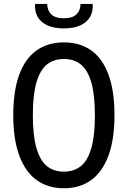

<svg xmlns="http://www.w3.org/2000/svg" viewBox="-20 -961 660 992"><path d="M310.2 11.7Q228.7 11.7 170.2 -29.8Q111.8 -71.2 80.2 -155.7Q48.5 -240.2 48.5 -365.7Q48.5 -492.8 80.1 -576.8Q111.7 -660.8 170.2 -701.4Q228.7 -742 310.2 -742Q391.7 -742 450.1 -701.4Q508.5 -660.8 540 -576.8Q571.5 -492.8 571.5 -365.7Q571.5 -240.2 539.9 -155.7Q508.3 -71.2 450 -29.8Q391.7 11.7 310.2 11.7ZM310.2 -656.2Q257.7 -656.2 222.3 -627.7Q187 -599.2 168.3 -535.1Q149.7 -471 149.7 -365.7Q149.7 -260 168.3 -195.8Q187 -131.5 222.3 -102.8Q257.7 -74.2 310.2 -74.2Q362.7 -74.2 397.9 -102.8Q433.2 -131.5 451.8 -195.7Q470.3 -259.8 470.3 -365.7Q470.3 -471.2 451.8 -535.2Q433.2 -599.2 397.9 -627.7Q362.7 -656.2 310.2 -656.2ZM310 -866.5Q353.8 -866.5 374.9 -886.8Q396 -907.2 396 -940.7H459Q461.3 -901.8 445.2 -873.5Q429 -845.2 394.8 -829.8Q360.5 -814.3 310 -814.3Q259.5 -814.3 225.2 -829.8Q191 -845.2 174.8 -873.5Q158.7 -901.8 161 -940.7H224Q224 -907.2 245.1 -886.8Q266.2 -866.5 310 -866.5Z"/></svg>

Font: Monaspace Neon Var
Style: Regular
Weight: 400
Designer: Riley Cran and the Lettermatic Team
Version: Version 1.000 (Monaspace Neon Var)